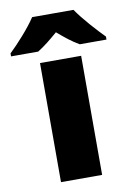

<svg xmlns="http://www.w3.org/2000/svg" viewBox="-144 -822 616 878"><g transform="rotate(-10 163.5 -383.0)"><path d="M260 -766H68C38 -720 -20 -656 -58 -620V-606H68C103 -628 128 -649 163 -679C198 -649 226 -626 261 -606H385V-620C351 -654 291 -720 260 -766ZM258 0V-553H67V0Z"/></g></svg>

Font: Noto Sans Tamil Black
Style: Regular
Weight: 900
Designer: Jelle Bosma - Monotype Design Team
Foundry: Monotype Imaging Inc.
Version: Version 2.004